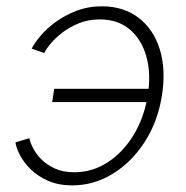

<svg xmlns="http://www.w3.org/2000/svg" viewBox="-20 -570 582 600"><path d="M206.1 9.3Q162.6 9.3 130.1 -5.1Q97.7 -19.5 75.9 -41Q54.2 -62.5 42.5 -85Q30.8 -107.4 28.3 -125L71.8 -138.2Q73.7 -126.5 82.5 -108.6Q91.3 -90.8 108.2 -73.2Q125 -55.7 150.9 -43.7Q176.8 -31.7 212.4 -31.7Q269 -31.7 316.9 -63Q364.7 -94.2 397.5 -148.2Q430.2 -202.1 441.4 -270Q452.6 -338.4 437.7 -392.3Q422.9 -446.3 385.7 -477.8Q348.6 -509.3 292 -509.3Q256.8 -509.3 227.3 -497.6Q197.8 -485.8 175.3 -468.5Q152.8 -451.2 138.2 -433.6Q123.5 -416 118.2 -404.3L79.1 -418Q86.9 -434.6 106 -457.3Q125 -480 153.6 -501Q182.1 -522 218.8 -536.1Q255.4 -550.3 298.3 -550.3Q366.2 -550.3 413.1 -514.4Q460 -478.5 479.5 -415.3Q499 -352.1 485.8 -270Q472.7 -189 431.9 -126Q391.1 -63 332.3 -26.9Q273.4 9.3 206.1 9.3ZM448.2 -251H143.1L149.4 -292.5H454.6Z"/></svg>

Font: Inter 16pt ExtraLight
Style: Italic
Weight: 250
Italic angle: -9.3988°
Version: Version 4.001;git-66647c0bb